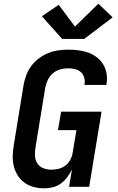

<svg xmlns="http://www.w3.org/2000/svg" viewBox="-20 -1012 640 1040"><path d="M219 8Q189 8 161.5 0.5Q134 -7 112 -23Q90 -39 75.5 -62.5Q61 -86 54.5 -113Q48 -140 49 -169.5Q50 -199 55 -228L108 -553Q113 -580 123 -606.5Q133 -633 150.5 -656Q168 -679 191.5 -696.5Q215 -714 241.5 -724.5Q268 -735 295.5 -739Q323 -743 350 -743Q378 -743 405.5 -739.5Q433 -736 458 -727Q483 -718 504 -702Q525 -686 538.5 -664Q552 -642 557 -614.5Q562 -587 557 -559Q557 -557 556.5 -555.5Q556 -554 556 -552H437Q437 -553 437.5 -554Q438 -555 438 -555Q441 -574 436 -592Q431 -610 418 -621.5Q405 -633 387 -637.5Q369 -642 350 -642Q328 -642 306 -636Q284 -630 266.5 -615Q249 -600 239 -579Q229 -558 225 -536L172 -212Q168 -189 169.5 -166.5Q171 -144 182.5 -126.5Q194 -109 214.5 -101Q235 -93 257 -93Q277 -93 296.5 -97.5Q316 -102 332.5 -114Q349 -126 359.5 -144.5Q370 -163 373 -182L394 -307H294L311 -407H530L463 0H354L370 -94Q359 -72 344 -52Q329 -32 309 -17.5Q289 -3 265 2.5Q241 8 219 8ZM317 -801 207 -924 298 -986 386 -868 513 -992 590 -918 436 -801Z"/></svg>

Font: Iosevka Curly Extended
Style: Bold Italic
Weight: 700
Width: 7
Italic angle: -9°
Monospace: yes
Designer: Belleve Invis
Foundry: Belleve Invis
Version: Version 11.1.0; ttfautohint (v1.8.3)